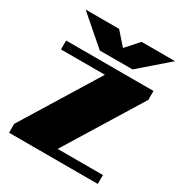

<svg xmlns="http://www.w3.org/2000/svg" viewBox="-192 -967 1037 1102"><g transform="rotate(30 327.0 -416.0)"><path d="M460 -669H243L55 -832H277L351 -748L426 -832H648ZM47 -563V-622H626V-563L316 -59H616V0H28V-59L338 -563Z"/></g></svg>

Font: Sarpanch Black
Style: Regular
Weight: 900
Designer: Manushi Parikh (Devanagari and Latin), Jyotish Sonowal (Devanagari)
Foundry: Indian Type Foundry
Version: Version 2.004;PS 1.0;hotconv 1.0.78;makeotf.lib2.5.61930; tt